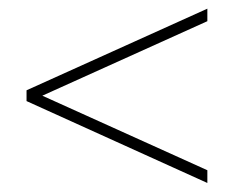

<svg xmlns="http://www.w3.org/2000/svg" viewBox="-20 -543 554 434"><path d="M75.7 -326.7 448.7 -158.2V-129.4L40 -314.5V-338.9L448.7 -523.4V-495.1Z"/></svg>

Font: RobotoDraft Thin
Style: Regular
Weight: 250
Version: Version 2.001153; 2014